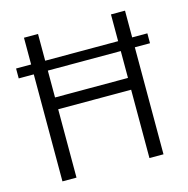

<svg xmlns="http://www.w3.org/2000/svg" viewBox="-97 -732 806 825"><g transform="rotate(-15 306.0 -319.5)"><path d="M14 -476V-520H598V-476ZM143.5 0H81V-639H143.5ZM530.5 0H468V-639H530.5ZM117 -356.5H494V-304H117Z"/></g></svg>

Font: Anek Latin Medium Light
Style: Regular
Weight: 300
Version: Version 1.003